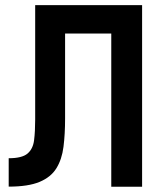

<svg xmlns="http://www.w3.org/2000/svg" viewBox="-20 -713 626 733"><path d="M13.2 -0.5V-108.9Q64 -108.9 85 -126.7Q106 -144.5 110.1 -177.7Q114.3 -210.9 114.3 -256.3V-257.8V-693.4H522.5V0H404.8V-585H228.5V-261.2Q228.5 -200.7 222.4 -152.6Q216.3 -104.5 195.3 -70.6Q174.3 -36.6 131.1 -18.6Q87.9 -0.5 13.2 -0.5Z"/></svg>

Font: CaskaydiaCove NFP SemiBold
Style: Regular
Weight: 600
Designer: Aaron Bell
Foundry: Saja Typeworks
Version: Version 2111.001; VTT 6.35;Nerd Fonts 3.1.1